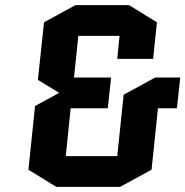

<svg xmlns="http://www.w3.org/2000/svg" viewBox="-20 -725 724 750"><path d="M684 -422 671 -302H597L572 -62L449 5H200L91 -62L117 -311L209 -361L210 -363L128 -413L152 -638L275 -705H484L593 -638L578 -495H438L447 -585H286L269 -422H414L401 -302H256L237 -115H438L463 -355L586 -422Z"/></svg>

Font: Quantico
Style: Bold Italic
Weight: 700
Italic angle: -12°
Designer: Matt Desmond
Foundry: MADtype
Version: Version 2.002